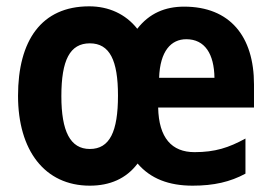

<svg xmlns="http://www.w3.org/2000/svg" viewBox="-20 -643 858 607"><path d="M562 -622C502 -622 452 -601 414 -552C377 -599 323 -623 262 -623C111 -623 37 -515 37 -340C37 -168 121 -56 264 -56C327 -56 379 -78 415 -126C456 -78 514 -56 589 -56C656 -56 708 -68 756 -94V-205C703 -176 660 -162 595 -162C523 -162 482 -207 480 -303H783V-376C783 -528 707 -622 562 -622ZM569 -519C628 -519 657 -472 658 -397H483C486 -482 521 -519 569 -519ZM264 -506C327 -506 353 -452 353 -341C353 -227 327 -172 264 -172C202 -172 174 -228 174 -339C174 -453 201 -506 264 -506Z"/></svg>

Font: Noto Sans Malayalam UI Condensed
Style: Bold
Weight: 700
Width: 3
Designer: Jelle Bosma - Monotype Design Team
Foundry: Monotype Imaging Inc.
Version: Version 2.104